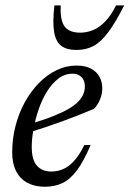

<svg xmlns="http://www.w3.org/2000/svg" viewBox="-20 -702 494 732"><path d="M256.5 -421Q226.5 -421 202 -402Q177.5 -383 158.5 -352Q139.5 -321 127 -284Q114.5 -247 107.8 -210Q101 -173 101 -143Q101 -91.5 121.2 -69.8Q141.5 -48 175.5 -48Q199 -48 220.2 -57Q241.5 -66 261.8 -87.8Q282 -109.5 301.5 -149H325.5Q299.5 -87.5 273.5 -52.8Q247.5 -18 218 -4Q188.5 10 151 10Q113 10 85 -4.8Q57 -19.5 41.8 -48.8Q26.5 -78 26.5 -120.5Q26.5 -173 39.2 -222.2Q52 -271.5 75 -313Q98 -354.5 128.8 -385.8Q159.5 -417 195.8 -434.5Q232 -452 271 -452Q306 -452 327.8 -440Q349.5 -428 359.8 -408.2Q370 -388.5 370 -365.5Q370 -344 361.2 -322.5Q352.5 -301 338 -287Q312 -276 282.5 -264.2Q253 -252.5 221.8 -241Q190.5 -229.5 158.5 -218.8Q126.5 -208 94 -198L96 -230Q146 -244.5 181.8 -258.8Q217.5 -273 241.2 -286.8Q265 -300.5 278.5 -314.8Q292 -329 297.8 -343.2Q303.5 -357.5 303.5 -372.5Q303.5 -387 298 -397.8Q292.5 -408.5 282.2 -414.8Q272 -421 256.5 -421ZM285.5 -577.5Q312 -577.5 336 -587.8Q360 -598 382 -621Q404 -644 422.5 -681.5H453.5Q421 -617 393.2 -579.8Q365.5 -542.5 337 -527Q308.5 -511.5 271 -511.5Q235 -511.5 214 -527Q193 -542.5 186.5 -579.5Q180 -616.5 187.5 -681.5H211.5Q209.5 -642.5 217 -619.8Q224.5 -597 241.8 -587.2Q259 -577.5 285.5 -577.5Z"/></svg>

Font: Newsreader 28pt
Style: Italic
Weight: 400
Italic angle: -17°
Version: Version 1.003